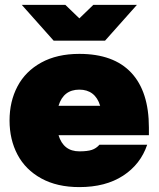

<svg xmlns="http://www.w3.org/2000/svg" viewBox="-20 -752 648 784"><path d="M19 -260Q19 -338 51.5 -399.5Q84 -461 148.5 -496.5Q213 -532 304 -532Q444 -532 516 -455Q588 -378 588 -231V-200H219Q239 -134 304 -134Q337 -134 355 -140Q373 -146 386 -161H581Q554 -81 482.5 -34.5Q411 12 304 12Q213 12 148.5 -23.5Q84 -59 51.5 -120.5Q19 -182 19 -260ZM389 -320Q379 -353 357.5 -369.5Q336 -386 304 -386Q239 -386 219 -320ZM69 -732H247L304 -677L361 -732H539L409 -586H199Z"/></svg>

Font: Aspekta 1000
Style: Regular
Weight: 1000
Designer: Ivo Dolenc
Version: Version 2.000